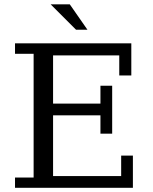

<svg xmlns="http://www.w3.org/2000/svg" viewBox="-20 -888 723 908"><path d="M51 0V-48.5H139V-633.5H51V-683H601V-531H544V-626H231V-398H455V-482.5H510.5V-256H455V-342.5H231V-55.5H553V-152H608.5V0ZM310 -867.5 393.5 -747.5H339.5L219.5 -867.5Z"/></svg>

Font: MM Phetkon
Style: Regular
Weight: 400
Designer: Khon Soe Zaw Thu
Version: Version 1.00 July 15, 2016, initial release